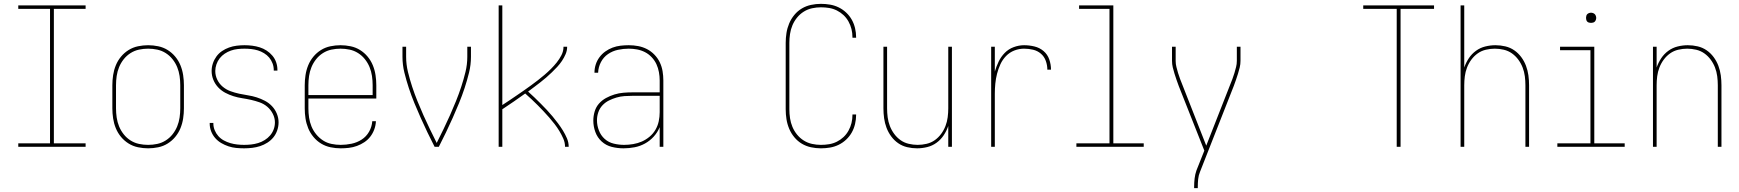

<svg xmlns="http://www.w3.org/2000/svg" viewBox="-20 -763 9040 998"><path d="M75 0V-18H240V-717H75V-735H425V-717H260V-18H425V0Z M750 8Q724 8 697.5 2.5Q671 -3 648.5 -17Q626 -31 609 -51.5Q592 -72 582 -96.5Q572 -121 568 -147.5Q564 -174 564 -200V-320Q564 -346 568 -372.5Q572 -399 582 -423.5Q592 -448 609 -468.5Q626 -489 648.5 -503Q671 -517 697.5 -522.5Q724 -528 750 -528Q776 -528 802.5 -522.5Q829 -517 851.5 -503Q874 -489 891 -468.5Q908 -448 918 -423.5Q928 -399 932 -372.5Q936 -346 936 -320V-200Q936 -174 932 -147.5Q928 -121 918 -96.5Q908 -72 891 -51.5Q874 -31 851.5 -17Q829 -3 802.5 2.5Q776 8 750 8ZM750 -10Q774 -10 797.5 -15Q821 -20 841.5 -33Q862 -46 877 -65Q892 -84 901 -106Q910 -128 913.5 -152Q917 -176 917 -200V-320Q917 -344 913.5 -368Q910 -392 901 -414Q892 -436 877 -455Q862 -474 841.5 -487Q821 -500 797.5 -505Q774 -510 750 -510Q726 -510 702.5 -505Q679 -500 658.5 -487Q638 -474 623 -455Q608 -436 599 -414Q590 -392 586.5 -368Q583 -344 583 -320V-200Q583 -176 586.5 -152Q590 -128 599 -106Q608 -84 623 -65Q638 -46 658.5 -33Q679 -20 702.5 -15Q726 -10 750 -10Z M1249 8Q1228 8 1207.5 6Q1187 4 1167.5 -2.5Q1148 -9 1130 -19.5Q1112 -30 1098.5 -45.5Q1085 -61 1077.5 -80.5Q1070 -100 1070 -121V-124H1089V-121Q1089 -103 1096 -86Q1103 -69 1115 -55.5Q1127 -42 1143.5 -33Q1160 -24 1177.5 -19Q1195 -14 1213 -12Q1231 -10 1249 -10Q1267 -10 1285.5 -12Q1304 -14 1322 -19.5Q1340 -25 1356 -35Q1372 -45 1384 -59Q1396 -73 1402.5 -90.5Q1409 -108 1409 -127Q1409 -150 1398 -171.5Q1387 -193 1369.5 -208Q1352 -223 1329.5 -231Q1307 -239 1284.5 -244Q1262 -249 1239 -252.5Q1216 -256 1193.5 -263Q1171 -270 1150.5 -281Q1130 -292 1114 -309Q1098 -326 1089 -348Q1080 -370 1080 -394Q1080 -414 1086.5 -433.5Q1093 -453 1105 -469.5Q1117 -486 1134 -497.5Q1151 -509 1170.5 -516Q1190 -523 1210.5 -525.5Q1231 -528 1251 -528Q1271 -528 1291 -525.5Q1311 -523 1330 -517Q1349 -511 1366 -500Q1383 -489 1396 -473.5Q1409 -458 1415.5 -439Q1422 -420 1422 -400V-396H1403V-399Q1403 -417 1396.5 -434Q1390 -451 1379 -464Q1368 -477 1352.5 -486.5Q1337 -496 1320.5 -501Q1304 -506 1286.5 -508Q1269 -510 1251 -510Q1233 -510 1215 -508Q1197 -506 1180 -500Q1163 -494 1148 -484Q1133 -474 1122 -460Q1111 -446 1105 -428.5Q1099 -411 1099 -394Q1099 -370 1109.5 -348.5Q1120 -327 1138 -312Q1156 -297 1178 -289Q1200 -281 1223 -276Q1246 -271 1269 -267.5Q1292 -264 1314 -257Q1336 -250 1357 -239Q1378 -228 1394 -211Q1410 -194 1419 -172Q1428 -150 1428 -127Q1428 -106 1421 -85.5Q1414 -65 1401 -49Q1388 -33 1370 -21.5Q1352 -10 1332 -3.5Q1312 3 1291 5.5Q1270 8 1249 8Z M1751 8Q1724 8 1698 2.5Q1672 -3 1649.5 -16.5Q1627 -30 1609.5 -51Q1592 -72 1582 -96.5Q1572 -121 1568 -147Q1564 -173 1564 -200V-320Q1564 -346 1568 -372.5Q1572 -399 1582 -423.5Q1592 -448 1609 -468.5Q1626 -489 1648.5 -503Q1671 -517 1697.5 -522.5Q1724 -528 1750 -528Q1776 -528 1802.5 -522.5Q1829 -517 1851.5 -503Q1874 -489 1891 -468.5Q1908 -448 1918 -423.5Q1928 -399 1932 -372.5Q1936 -346 1936 -320V-251H1583V-200Q1583 -176 1586.5 -152Q1590 -128 1599 -106Q1608 -84 1623.5 -65Q1639 -46 1659 -33Q1679 -20 1703 -15Q1727 -10 1751 -10Q1779 -10 1807.5 -16Q1836 -22 1860 -37.5Q1884 -53 1898.5 -78.5Q1913 -104 1915 -133H1934Q1933 -111 1925.5 -90.5Q1918 -70 1905 -53Q1892 -36 1874 -24Q1856 -12 1835.5 -4.5Q1815 3 1793.5 5.5Q1772 8 1751 8ZM1583 -269H1917V-320Q1917 -344 1913.5 -368Q1910 -392 1901 -414Q1892 -436 1877 -455Q1862 -474 1841.5 -487Q1821 -500 1797.5 -505Q1774 -510 1750 -510Q1726 -510 1702.5 -505Q1679 -500 1658.5 -487Q1638 -474 1623 -455Q1608 -436 1599 -414Q1590 -392 1586.5 -368Q1583 -344 1583 -320Z M2239 0Q2220 -37 2202 -74.5Q2184 -112 2167 -150Q2150 -188 2134 -227Q2118 -266 2105 -305.5Q2092 -345 2082 -385.5Q2072 -426 2072 -468V-520H2091V-468Q2091 -428 2100.5 -389Q2110 -350 2122.5 -312Q2135 -274 2150 -237Q2165 -200 2181 -164Q2197 -128 2214.5 -92Q2232 -56 2250 -20Q2268 -56 2285.5 -92Q2303 -128 2319 -164Q2335 -200 2350 -237Q2365 -274 2377.5 -312Q2390 -350 2399.5 -389Q2409 -428 2409 -468V-520H2428V-468Q2428 -426 2418 -385.5Q2408 -345 2395 -305.5Q2382 -266 2366 -227Q2350 -188 2333 -150Q2316 -112 2298 -74.5Q2280 -37 2261 0Z M2572 0V-735H2591V-217Q2610 -229 2629 -242Q2648 -255 2666.5 -267.5Q2685 -280 2703.5 -293Q2722 -306 2740 -319Q2758 -332 2776 -346Q2794 -360 2811 -374.5Q2828 -389 2844 -405Q2860 -421 2874 -438.5Q2888 -456 2898.5 -476.5Q2909 -497 2909 -520H2928Q2928 -500 2920 -481.5Q2912 -463 2901 -446.5Q2890 -430 2876.5 -415.5Q2863 -401 2848.5 -387Q2834 -373 2819 -360Q2804 -347 2788.5 -335Q2773 -323 2757 -311Q2741 -299 2725 -287Q2742 -272 2758.5 -256Q2775 -240 2791 -224Q2807 -208 2822.5 -191.5Q2838 -175 2852.5 -157.5Q2867 -140 2880.5 -122Q2894 -104 2906 -84.5Q2918 -65 2927 -44Q2936 -23 2936 0H2917Q2917 -22 2908 -42.5Q2899 -63 2887.5 -82Q2876 -101 2862.5 -118.5Q2849 -136 2834.5 -152.5Q2820 -169 2805 -185Q2790 -201 2774.5 -216.5Q2759 -232 2743 -247Q2727 -262 2710 -277Q2681 -256 2651 -235.5Q2621 -215 2591 -195V0Z M3221 8Q3190 8 3160 0.5Q3130 -7 3107.5 -27.5Q3085 -48 3074.5 -77Q3064 -106 3064 -136Q3064 -160 3071 -183.5Q3078 -207 3093.5 -224.5Q3109 -242 3130 -253.5Q3151 -265 3174 -272Q3197 -279 3220.5 -281Q3244 -283 3268 -283H3409V-345Q3409 -366 3405 -388Q3401 -410 3392 -429.5Q3383 -449 3367.5 -465.5Q3352 -482 3332.5 -492Q3313 -502 3291.5 -506Q3270 -510 3248 -510Q3220 -510 3192 -504Q3164 -498 3140.5 -482Q3117 -466 3103.5 -440Q3090 -414 3089 -385H3070Q3070 -407 3076.5 -427.5Q3083 -448 3096 -465.5Q3109 -483 3126.5 -495.5Q3144 -508 3164 -515.5Q3184 -523 3205.5 -525.5Q3227 -528 3248 -528Q3273 -528 3297 -523.5Q3321 -519 3342.5 -508Q3364 -497 3381.5 -479Q3399 -461 3409.5 -439Q3420 -417 3424 -393Q3428 -369 3428 -345V0H3409V-102Q3398 -75 3378 -53Q3358 -31 3332.5 -17Q3307 -3 3278.5 2.5Q3250 8 3221 8ZM3224 -10Q3247 -10 3271 -14Q3295 -18 3316.5 -27.5Q3338 -37 3356.5 -52.5Q3375 -68 3387 -88.5Q3399 -109 3404 -132.5Q3409 -156 3409 -180V-265H3268Q3247 -265 3226 -263.5Q3205 -262 3184.5 -256Q3164 -250 3145 -240.5Q3126 -231 3111.5 -215.5Q3097 -200 3090 -179.5Q3083 -159 3083 -138Q3083 -111 3093 -85Q3103 -59 3123 -41Q3143 -23 3170 -16.5Q3197 -10 3224 -10Z M4247 8Q4221 8 4195.5 2.5Q4170 -3 4148 -16Q4126 -29 4109 -49.5Q4092 -70 4082 -94Q4072 -118 4068 -143.5Q4064 -169 4064 -195V-540Q4064 -566 4068 -591.5Q4072 -617 4082 -641Q4092 -665 4109 -685.5Q4126 -706 4148 -719Q4170 -732 4195.5 -737.5Q4221 -743 4247 -743Q4271 -743 4294.5 -739Q4318 -735 4339.5 -724.5Q4361 -714 4378.5 -697.5Q4396 -681 4407.5 -660.5Q4419 -640 4424.5 -616.5Q4430 -593 4430 -570V-567H4411V-569Q4411 -591 4406 -611.5Q4401 -632 4390.5 -651Q4380 -670 4364.5 -684.5Q4349 -699 4330 -708.5Q4311 -718 4290 -721.5Q4269 -725 4247 -725Q4224 -725 4201 -720Q4178 -715 4158 -702.5Q4138 -690 4123 -671.5Q4108 -653 4099 -631.5Q4090 -610 4086.5 -586.5Q4083 -563 4083 -540V-195Q4083 -172 4086.5 -148.5Q4090 -125 4099 -103.5Q4108 -82 4123 -63.5Q4138 -45 4158 -32.5Q4178 -20 4201 -15Q4224 -10 4247 -10Q4269 -10 4290 -13.5Q4311 -17 4330 -26.5Q4349 -36 4364.5 -50.5Q4380 -65 4390.5 -84Q4401 -103 4406 -123.5Q4411 -144 4411 -166V-168H4430V-165Q4430 -142 4424.5 -118.5Q4419 -95 4407.5 -74.5Q4396 -54 4378.5 -37.5Q4361 -21 4339.5 -10.5Q4318 0 4294.5 4Q4271 8 4247 8Z M4747 8Q4721 8 4695.5 2Q4670 -4 4649 -18.5Q4628 -33 4612.5 -54Q4597 -75 4588 -99Q4579 -123 4575.5 -148.5Q4572 -174 4572 -200V-520H4591V-200Q4591 -177 4594 -153.5Q4597 -130 4605.5 -108Q4614 -86 4628 -67Q4642 -48 4661 -34.5Q4680 -21 4703.5 -15.5Q4727 -10 4750 -10Q4773 -10 4796.5 -15.5Q4820 -21 4839 -34.5Q4858 -48 4872 -67Q4886 -86 4894.5 -108Q4903 -130 4906 -153.5Q4909 -177 4909 -200V-520H4928V0H4909V-108Q4900 -82 4885 -59.5Q4870 -37 4848 -21Q4826 -5 4799.5 1.5Q4773 8 4747 8Z M5132 0V-520H5151V-391Q5159 -418 5171 -443Q5183 -468 5202.5 -488Q5222 -508 5249 -518Q5276 -528 5303 -528Q5330 -528 5357 -521.5Q5384 -515 5404.5 -497.5Q5425 -480 5434 -454Q5443 -428 5443 -401H5424Q5424 -424 5416 -446.5Q5408 -469 5390.5 -484Q5373 -499 5350 -504.5Q5327 -510 5303 -510Q5277 -510 5252.5 -500.5Q5228 -491 5209.5 -472Q5191 -453 5180 -429Q5169 -405 5162.5 -379.5Q5156 -354 5153.5 -328Q5151 -302 5151 -276V0Z M5575 0V-18H5747V-717H5589V-735H5767V-18H5925V0Z M6187 215V208Q6187 186 6189.5 164.5Q6192 143 6199 123L6240 20L6107 -316Q6101 -332 6095.5 -348Q6090 -364 6085 -380Q6080 -396 6076 -412.5Q6072 -429 6072 -447V-520H6091V-446Q6091 -430 6095 -414.5Q6099 -399 6103.5 -383.5Q6108 -368 6114 -352.5Q6120 -337 6126 -322L6250 -6L6374 -322Q6380 -337 6386 -352.5Q6392 -368 6396.5 -383.5Q6401 -399 6405 -414.5Q6409 -430 6409 -447V-520H6428V-447Q6428 -429 6424 -412.5Q6420 -396 6415 -380Q6410 -364 6404.5 -348Q6399 -332 6393 -316L6218 129Q6210 148 6208 168Q6206 188 6206 208V215Z M7240 0V-717H7066V-735H7434V-717H7260V0Z M7572 0V-735H7591V-412Q7600 -438 7615 -460.5Q7630 -483 7652 -499Q7674 -515 7700.5 -521.5Q7727 -528 7753 -528Q7779 -528 7804.5 -522Q7830 -516 7851 -501.5Q7872 -487 7887.5 -466Q7903 -445 7912 -421Q7921 -397 7924.5 -371.5Q7928 -346 7928 -320V0H7909V-320Q7909 -343 7906 -366.5Q7903 -390 7894.5 -412Q7886 -434 7872 -453Q7858 -472 7839 -485.5Q7820 -499 7796.5 -504.5Q7773 -510 7750 -510Q7727 -510 7703.5 -504.5Q7680 -499 7661 -485.5Q7642 -472 7628 -453Q7614 -434 7605.5 -412Q7597 -390 7594 -366.5Q7591 -343 7591 -320V0Z M8075 0V-18H8247V-502H8089V-520H8267V-18H8425V0ZM8250 -644Q8245 -644 8239.5 -645.5Q8234 -647 8230.5 -650.5Q8227 -654 8225.5 -659.5Q8224 -665 8224 -670Q8224 -675 8225.5 -680.5Q8227 -686 8230.5 -689.5Q8234 -693 8239.5 -695Q8245 -697 8250 -697Q8255 -697 8260.5 -695Q8266 -693 8269.5 -689.5Q8273 -686 8275 -680.5Q8277 -675 8277 -670Q8277 -665 8275 -659.5Q8273 -654 8269.5 -650.5Q8266 -647 8260.5 -645.5Q8255 -644 8250 -644Z M8572 0V-520H8591V-412Q8600 -438 8615 -460.5Q8630 -483 8652 -499Q8674 -515 8700.5 -521.5Q8727 -528 8753 -528Q8779 -528 8804.5 -522Q8830 -516 8851 -501.5Q8872 -487 8887.5 -466Q8903 -445 8912 -421Q8921 -397 8924.5 -371.5Q8928 -346 8928 -320V0H8909V-320Q8909 -343 8906 -366.5Q8903 -390 8894.5 -412Q8886 -434 8872 -453Q8858 -472 8839 -485.5Q8820 -499 8796.5 -504.5Q8773 -510 8750 -510Q8727 -510 8703.5 -504.5Q8680 -499 8661 -485.5Q8642 -472 8628 -453Q8614 -434 8605.5 -412Q8597 -390 8594 -366.5Q8591 -343 8591 -320V0Z"/></svg>

Font: Iosevka Curly Thin
Style: Regular
Weight: 100
Monospace: yes
Designer: Belleve Invis
Foundry: Belleve Invis
Version: Version 22.1.2; ttfautohint (v1.8.4)